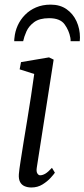

<svg xmlns="http://www.w3.org/2000/svg" viewBox="-20 -820 374 850"><path d="M119 10Q102 10 88.8 4.2Q75.5 -1.5 68.8 -14.5Q62 -27.5 63.5 -49Q65 -68 70.8 -104.8Q76.5 -141.5 84.2 -189.5Q92 -237.5 100.8 -290.5Q109.5 -343.5 117.5 -395.8Q125.5 -448 131.5 -492.5L67 -513L73 -545L197 -566L217.5 -556L143 -79Q140 -61 145.2 -52.5Q150.5 -44 157.5 -44Q168.5 -44 180.8 -51.2Q193 -58.5 210 -77L223 -55.5Q218.5 -48.5 204.2 -32.8Q190 -17 168.2 -3.5Q146.5 10 119 10ZM43 -637.5Q43 -641.5 43.2 -645.5Q43.5 -649.5 44 -652.5Q46.5 -680.5 58.2 -706.8Q70 -733 90.5 -754Q111 -775 139.5 -787.2Q168 -799.5 204.5 -799.5Q246 -799.5 274.8 -779.2Q303.5 -759 318.8 -725.8Q334 -692.5 334 -653.5Q334 -651 333.5 -645.5Q333 -640 333 -637.5H292.5Q292.5 -641.5 292.5 -645.2Q292.5 -649 291.5 -653Q285.5 -685.5 265.8 -712.5Q246 -739.5 197.5 -739.5Q155 -739.5 131.2 -722Q107.5 -704.5 97 -680.8Q86.5 -657 82.5 -637.5Z"/></svg>

Font: Merriweather Light 18pt Light
Style: Italic
Weight: 300
Italic angle: -7.8°
Version: Version 2.101